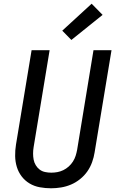

<svg xmlns="http://www.w3.org/2000/svg" viewBox="-20 -1005 640 1033"><path d="M255 8Q224 8 194 2.5Q164 -3 139 -18Q114 -33 96.5 -56Q79 -79 70.5 -107Q62 -135 61.5 -165.5Q61 -196 66 -227L150 -735H247L161 -214Q158 -196 158 -179Q158 -162 161 -146Q164 -130 172.5 -116Q181 -102 193.5 -92.5Q206 -83 222.5 -79.5Q239 -76 256 -76Q272 -76 288.5 -79Q305 -82 320.5 -89.5Q336 -97 349.5 -109Q363 -121 372.5 -136Q382 -151 387 -167Q392 -183 395 -199L483 -735H580L489 -185Q485 -159 475.5 -132.5Q466 -106 450 -83Q434 -60 411 -41.5Q388 -23 362 -12Q336 -1 308.5 3.5Q281 8 255 8ZM364 -790 315 -840 473 -985 532 -925Z"/></svg>

Font: Iosevka Custom Medium
Style: Italic
Weight: 500
Italic angle: -9°
Designer: Belleve Invis
Foundry: Belleve Invis
Version: Version 27.0.1